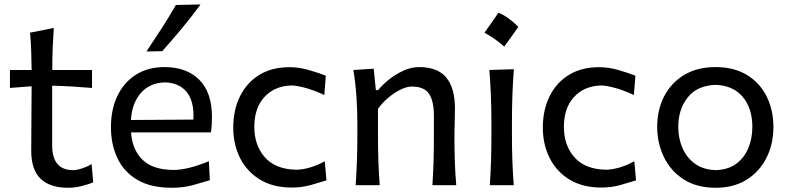

<svg xmlns="http://www.w3.org/2000/svg" viewBox="-20 -846 3603 877"><path d="M290.5 11.7Q208.5 11.7 165.5 -29.5Q122.6 -70.8 122.6 -158.7Q122.6 -238.8 123.5 -314Q124.5 -389.2 124.5 -452.1L25.4 -444.3V-526.4H124.5Q124 -571.8 122.6 -612.5Q121.1 -653.3 117.2 -696.8L225.6 -718.3Q222.2 -665.5 220.5 -622.3Q218.8 -579.1 218.8 -526.4H400.4V-444.3Q355.5 -448.2 309.3 -450.9Q263.2 -453.6 218.3 -454.6V-182.6Q218.3 -68.8 314 -68.8Q330.1 -68.8 354.5 -76.7Q378.9 -84.5 398.4 -96.7L405.8 -13.2Q388.7 -5.4 355.7 3.2Q322.8 11.7 290.5 11.7Z M764.6 11.7Q669.4 11.7 607.9 -24.2Q546.4 -60.1 516.6 -122.8Q486.8 -185.5 486.8 -266.1Q486.8 -345.7 516.1 -407.5Q545.4 -469.2 600.3 -504.4Q655.3 -539.6 731.9 -539.6Q832.5 -539.6 890.4 -481.4Q948.2 -423.3 948.2 -312Q948.2 -272.5 943.4 -241.2H578.6Q584 -161.6 631.6 -115.7Q679.2 -69.8 774.4 -69.8Q806.2 -69.8 849.4 -80.8Q892.6 -91.8 934.1 -109.9L938.5 -22.9Q907.2 -13.2 862.5 -0.7Q817.9 11.7 764.6 11.7ZM863.3 -299.8Q867.7 -381.3 833.7 -424.6Q799.8 -467.8 733.4 -469.7Q664.1 -467.8 623.3 -421.1Q582.5 -374.5 578.1 -297.9ZM648.9 -610.8Q685.1 -664.6 719 -717.3Q752.9 -770 783.2 -823.2L896 -825.7Q856.4 -771 812 -717.8Q767.6 -664.6 721.2 -612.3Z M1313 10.7Q1227.5 10.7 1168 -25.4Q1108.4 -61.5 1076.9 -123.5Q1045.4 -185.5 1045.4 -263.7Q1045.4 -342.3 1075.4 -404.5Q1105.5 -466.8 1162.8 -502.9Q1220.2 -539.1 1302.7 -539.1Q1346.2 -539.1 1391.6 -525.9Q1437 -512.7 1468.3 -500.5L1461.4 -412.1Q1410.6 -435.5 1371.3 -445.6Q1332 -455.6 1312 -455.6Q1234.9 -453.6 1188.2 -403.3Q1141.6 -353 1141.6 -266.1Q1141.6 -182.1 1189.9 -127.4Q1238.3 -72.8 1332.5 -70.8Q1360.8 -70.8 1394.8 -80.6Q1428.7 -90.3 1463.4 -109.4L1471.2 -22Q1441.9 -12.7 1400.1 -1Q1358.4 10.7 1313 10.7Z M1604.5 0Q1608.4 -58.1 1610.4 -112.3Q1612.3 -166.5 1612.3 -231.9V-284.7Q1612.3 -342.8 1608.2 -404.3Q1604 -465.8 1594.2 -526.4L1687 -532.2L1696.8 -434.6H1707Q1727.1 -459 1757.3 -483.2Q1787.6 -507.3 1823.2 -523.4Q1858.9 -539.6 1894.5 -539.6Q1979 -539.6 2018.6 -491.5Q2058.1 -443.4 2058.1 -351.1Q2058.1 -316.9 2056.9 -286.4Q2055.7 -255.9 2055.7 -231.9Q2055.7 -166.5 2057.4 -112.3Q2059.1 -58.1 2064 0H1955.1Q1959 -58.1 1960.4 -111.8Q1961.9 -165.5 1961.9 -227.5V-317.4Q1961.9 -383.8 1939.9 -417.2Q1918 -450.7 1860.8 -450.7Q1838.4 -450.7 1810.1 -437Q1781.7 -423.3 1754.4 -400.4Q1727.1 -377.4 1706.5 -349.1V-227.5Q1706.5 -165.5 1708.3 -111.8Q1710 -58.1 1714.4 0Z M2256.8 -787.9Q2298.7 -771.8 2347.6 -723.4Q2332 -700.9 2316.1 -678.6Q2300.3 -656.3 2283.1 -633.2Q2242.3 -669.7 2192.9 -696.6Q2209.5 -720.2 2225.1 -742.2Q2240.7 -764.3 2256.8 -787.9ZM2217.3 0Q2221.2 -58.1 2222.9 -112.3Q2224.6 -166.5 2224.6 -231.9V-284.7Q2224.6 -356 2222.2 -412.4Q2219.7 -468.8 2215.3 -526.4L2327.1 -529.8Q2322.8 -470.7 2320.6 -414.1Q2318.4 -357.4 2318.4 -284.7V-231.9Q2318.4 -166.5 2320.3 -112.3Q2322.3 -58.1 2326.7 0Z M2727.1 10.7Q2641.6 10.7 2582 -25.4Q2522.5 -61.5 2491 -123.5Q2459.5 -185.5 2459.5 -263.7Q2459.5 -342.3 2489.5 -404.5Q2519.5 -466.8 2576.9 -502.9Q2634.3 -539.1 2716.8 -539.1Q2760.3 -539.1 2805.7 -525.9Q2851.1 -512.7 2882.3 -500.5L2875.5 -412.1Q2824.7 -435.5 2785.4 -445.6Q2746.1 -455.6 2726.1 -455.6Q2648.9 -453.6 2602.3 -403.3Q2555.7 -353 2555.7 -266.1Q2555.7 -182.1 2604 -127.4Q2652.3 -72.8 2746.6 -70.8Q2774.9 -70.8 2808.8 -80.6Q2842.8 -90.3 2877.4 -109.4L2885.3 -22Q2856 -12.7 2814.2 -1Q2772.5 10.7 2727.1 10.7Z M3249.5 11.7Q3161.6 11.7 3102.1 -27.1Q3042.5 -65.9 3012.2 -129.4Q2981.9 -192.9 2981.9 -266.1Q2981.9 -345.2 3014.2 -407Q3046.4 -468.8 3106 -504.2Q3165.5 -539.6 3248 -539.6Q3333 -539.6 3392.1 -503.4Q3451.2 -467.3 3481.9 -405.3Q3512.7 -343.3 3512.7 -266.1Q3512.7 -188 3481 -125Q3449.2 -62 3390.1 -25.1Q3331.1 11.7 3249.5 11.7ZM3249.5 -68.8Q3306.6 -70.8 3343.5 -98.4Q3380.4 -126 3398.4 -170.2Q3416.5 -214.4 3416.5 -266.1Q3416.5 -351.1 3373 -403.1Q3329.6 -455.1 3249.5 -458.5Q3164.6 -455.6 3121.3 -401.1Q3078.1 -346.7 3078.1 -266.1Q3078.1 -215.3 3096.9 -170.9Q3115.7 -126.5 3153.8 -98.6Q3191.9 -70.8 3249.5 -68.8Z"/></svg>

Font: Pinar-DS2-FD Medium
Style: Regular
Weight: 500
Designer: Amin Abedi
Version: Version 3.000